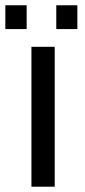

<svg xmlns="http://www.w3.org/2000/svg" viewBox="-24 -705 322 725"><path d="M94.7 0H182.6V-528.3H94.7ZM188.5 -595.2H268.1V-685.1H188.5ZM-3.9 -595.2H76.7V-685.1H-3.9Z"/></svg>

Font: Arimo
Style: Regular
Weight: 400
Designer: Steve Matteson
Foundry: Monotype Imaging Inc.
Version: Version 1.32